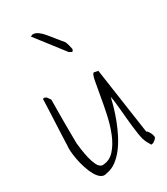

<svg xmlns="http://www.w3.org/2000/svg" viewBox="-193 -863 824 949"><g transform="rotate(-30 219.0 -388.0)"><path d="M128.9 0Q110.4 6.8 95.2 -3.4Q80.1 -13.7 68.4 -34.7Q56.6 -55.7 47.9 -82.5Q39.1 -109.4 34.2 -135.7Q29.3 -162.1 27.8 -183.6Q26.4 -205.1 28.3 -214.8Q28.3 -224.6 29.3 -245.1Q30.3 -265.6 31.2 -291.5Q32.2 -317.4 33.7 -345.2Q35.2 -373 36.1 -399.4Q37.1 -425.8 38.1 -445.8Q39.1 -465.8 39.1 -475.6Q41 -475.6 42 -476.6L44.9 -477.5Q54.7 -477.5 61.5 -468.8Q68.4 -460 73.2 -452.1Q73.2 -438.5 72.8 -403.3Q72.3 -368.2 72.3 -328.1Q72.3 -288.1 72.8 -252.4Q73.2 -216.8 73.2 -203.1Q74.2 -191.4 77.6 -166.5Q81.1 -141.6 86.9 -115.7Q92.8 -89.8 103 -68.8Q113.3 -47.9 128.9 -44.9Q169.9 -44.9 197.8 -75.2Q225.6 -105.5 244.1 -151.4Q262.7 -197.3 273.9 -250.5Q285.2 -303.7 293 -350.6Q300.8 -397.5 307.1 -429.2Q313.5 -460.9 322.3 -463.9L345.7 -459L400.4 -81.1Q406.2 -78.1 410.2 -72.3Q414.1 -66.4 417.5 -59.6Q420.9 -52.7 422.4 -45.9Q423.8 -39.1 423.8 -36.1Q421.9 -29.3 412.1 -21.5Q402.3 -13.7 395.5 -12.7H391.6Q390.6 -12.7 389.6 -12.7Q387.7 -15.6 384.3 -22Q380.9 -28.3 377 -35.2Q373 -42 370.6 -49.3Q368.2 -56.6 367.2 -58.6Q364.3 -68.4 360.8 -88.9Q357.4 -109.4 354.5 -134.3Q351.6 -159.2 349.1 -187Q346.7 -214.8 344.2 -240.7Q341.8 -266.6 339.4 -286.6Q336.9 -306.6 334 -316.4Q329.1 -293.9 320.3 -263.2Q311.5 -232.4 298.3 -198.2Q285.2 -164.1 268.6 -131.3Q252 -98.6 231 -70.8Q210 -43 184.6 -23.9Q159.2 -4.9 128.9 0ZM141.6 -772.5Q142.6 -773.4 147 -774.9Q151.4 -776.4 152.3 -777.3Q160.2 -778.3 168.5 -775.4Q176.8 -772.5 184.1 -767.1Q191.4 -761.7 197.8 -755.9Q204.1 -750 209 -744.1Q214.8 -737.3 223.6 -726.6Q232.4 -715.8 242.2 -703.6Q252 -691.4 260.7 -680.7Q269.5 -669.9 275.4 -663.1Q277.3 -660.2 279.8 -651.9Q282.2 -643.6 283.2 -640.6Q284.2 -633.8 287.6 -622.1Q291 -610.4 280.3 -604.5L265.6 -612.3Z"/></g></svg>

Font: Waiting for the Sunrise
Style: Regular
Weight: 300
Version: Version 1.001 2001